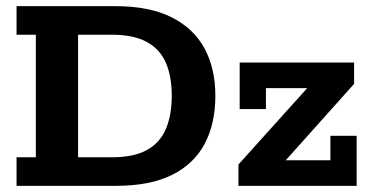

<svg xmlns="http://www.w3.org/2000/svg" viewBox="-20 -603 1205 623"><path d="M33.7 0V-92.6H96.3V-490.4H33.7V-583H354.5Q465.2 -583 536.8 -546.9Q608.5 -510.8 643.6 -445.8Q678.8 -380.8 678.8 -292.3Q678.8 -202.2 644.3 -136.7Q609.7 -71.2 538.5 -35.6Q467.2 0 356 0ZM233.3 -92.6H342.4Q413.6 -92.6 456.3 -116Q498.9 -139.5 518.1 -184.3Q537.3 -229.1 537.3 -292.3Q537.3 -355.4 518.1 -399.6Q498.9 -443.8 455.9 -467.1Q412.9 -490.4 342.4 -490.4H233.3ZM753.7 0V-69.2L1006.6 -350.1L1022.4 -317.1H842.9V-249.1H757.7V-400H1129V-330.8L876.9 -49.2L860.8 -83H1052.1V-162.4H1137.2V0Z"/></svg>

Font: Rokkitt SemiBold
Style: Regular
Weight: 600
Designer: Vernon Adams
Foundry: Vernon Adams
Version: Version 3.103